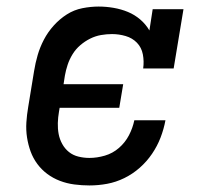

<svg xmlns="http://www.w3.org/2000/svg" viewBox="-20 -558 640 586"><path d="M253 8Q230 8 207 5Q184 2 163 -6Q142 -14 124.5 -27Q107 -40 94 -57.5Q81 -75 73.5 -95.5Q66 -116 62.5 -138.5Q59 -161 60.5 -184.5Q62 -208 66 -231L84 -341Q88 -366 95 -390Q102 -414 114 -437Q126 -460 144 -480Q162 -500 184 -514Q206 -528 231.5 -533Q257 -538 281 -538Q304 -538 327 -534Q350 -530 370.5 -521.5Q391 -513 408 -498.5Q425 -484 436 -465L446 -530H540L510 -349H417Q420 -371 416 -392Q412 -413 398 -427.5Q384 -442 363.5 -448Q343 -454 322 -454Q305 -454 288 -451Q271 -448 255 -440Q239 -432 225 -420Q211 -408 201.5 -392.5Q192 -377 186.5 -360.5Q181 -344 178 -327L174 -301H356L344 -229H162L160 -217Q157 -200 156.5 -182.5Q156 -165 159 -149Q162 -133 170 -118.5Q178 -104 190.5 -94Q203 -84 219.5 -80Q236 -76 253 -76Q276 -76 300 -83Q324 -90 343 -106.5Q362 -123 373.5 -145Q385 -167 390 -191H485Q480 -164 470 -138Q460 -112 444 -88.5Q428 -65 406.5 -46Q385 -27 359.5 -14.5Q334 -2 307 3Q280 8 253 8Z"/></svg>

Font: Iosevka Slab MdExObl
Style: Regular
Weight: 500
Width: 7
Italic angle: -9°
Monospace: yes
Designer: Belleve Invis
Foundry: Belleve Invis
Version: Version 11.1.1; ttfautohint (v1.8.3)